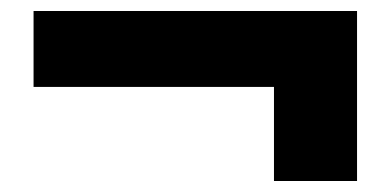

<svg xmlns="http://www.w3.org/2000/svg" viewBox="-20 -435 710 349"><path d="M478 -106V-277H41V-415H629V-106Z"/></svg>

Font: Lexend
Style: Bold
Weight: 700
Designer: Bonnie Shaver-Troup, Thomas Jockin
Foundry: Lexend
Version: Version 1.007; ttfautohint (v1.8.3)